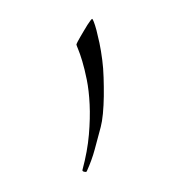

<svg xmlns="http://www.w3.org/2000/svg" viewBox="-92 -585 718 758"><g transform="rotate(15 267.0 -205.5)"><path d="M335.9 -98.1V-5.9Q335.9 37.1 328.1 84.5Q328.1 87.9 324.7 88.9Q321.3 89.8 317.9 89.8Q310.1 89.8 310.1 84.5Q310.1 7.8 298.6 -56.4Q287.1 -120.6 270.5 -172.6Q253.9 -224.6 234.4 -263.9Q214.8 -303.2 198 -330.3Q181.2 -357.4 169.9 -371.8Q158.7 -386.2 158.7 -388.2Q158.7 -390.1 160.6 -399.4Q162.6 -408.7 166 -420.9L173.3 -447.3Q177.2 -461.9 180.9 -473.6Q184.6 -485.4 188 -493.4Q191.4 -501.5 192.9 -501.5Q194.8 -501.5 202.1 -491.7Q209.5 -481.9 220.5 -462.9Q231.4 -443.8 245.1 -417Q258.8 -390.1 273.4 -354.5Q285.2 -326.2 296.1 -290Q307.1 -253.9 316.2 -218.3Q325.2 -182.6 330.6 -150.6Q335.9 -118.7 335.9 -98.1Z"/></g></svg>

Font: Simplified Naskh
Style: Regular
Weight: 400
Designer: SIL International
Foundry: Arabeyes
Version: 1.02_alpha